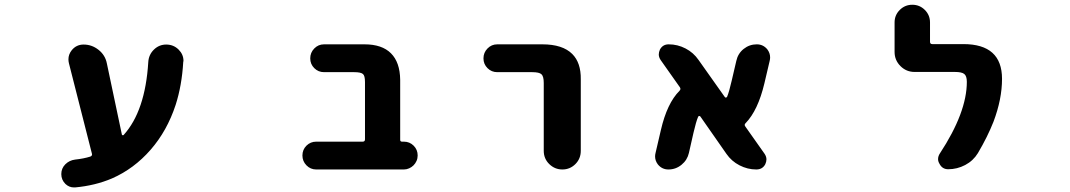

<svg xmlns="http://www.w3.org/2000/svg" viewBox="-20 -737 4540 815"><path d="M298.8 58.6Q296.9 58.6 293.9 58.6Q273.4 58.6 257.8 43.9Q240.2 26.4 240.2 2Q240.2 -22.5 257.3 -39.6Q274.4 -56.6 298.8 -59.6Q335 -63.5 363.3 -72.3Q373 -76.2 370.1 -85L272.5 -468.8Q270.5 -476.6 270.5 -485.4Q270.5 -505.9 284.2 -523.4Q303.7 -547.9 335 -547.9Q370.1 -547.9 398.4 -525.4Q426.8 -502.9 433.6 -467.8L497.1 -167Q497.1 -164.1 500 -163.1Q502.9 -162.1 504.9 -164.1Q596.7 -265.6 609.4 -473.6Q611.3 -504.9 633.3 -526.4Q655.3 -547.9 685.5 -547.9Q716.8 -547.9 738.3 -526.4Q758.8 -505.9 758.8 -478.5Q758.8 -475.6 757.8 -473.6Q752 -374 725.6 -292Q689.5 -181.6 619.1 -101.1Q548.8 -20.5 455.1 20.5Q383.8 50.8 298.8 58.6Z M1322.3 -17.6Q1297.9 -17.6 1280.8 -35.2Q1263.7 -52.7 1263.7 -77.1Q1263.7 -101.6 1280.8 -118.7Q1297.9 -135.7 1322.3 -135.7H1519.5Q1529.3 -135.7 1529.3 -145.5V-388.7Q1529.3 -416 1520.5 -422.9Q1511.7 -430.7 1483.4 -430.7H1355.5Q1331.1 -430.7 1314 -447.8Q1296.9 -464.8 1296.9 -489.3Q1296.9 -513.7 1314 -531.2Q1331.1 -548.8 1355.5 -548.8H1527.3Q1601.6 -548.8 1639.6 -510.7Q1677.7 -472.7 1678.7 -398.4V-143.6Q1678.7 -135.7 1686.5 -135.7H1694.3Q1718.8 -135.7 1735.8 -118.7Q1752.9 -101.6 1752.9 -77.1Q1752.9 -64.5 1748 -53.7Q1743.2 -43 1735.4 -35.2Q1727.5 -27.3 1716.8 -22.5Q1706.1 -17.6 1694.3 -17.6Z M2288.1 -96.7V-384.8Q2288.1 -413.1 2278.3 -421.9Q2268.6 -430.7 2239.3 -430.7H2090.8Q2066.4 -430.7 2049.3 -447.8Q2032.2 -464.8 2032.2 -489.3Q2032.2 -513.7 2049.3 -531.2Q2066.4 -548.8 2090.8 -548.8H2282.2Q2368.2 -548.8 2409.2 -507.8Q2446.3 -470.7 2445.3 -400.4V-96.7Q2445.3 -63.5 2422.4 -40.5Q2399.4 -17.6 2367.2 -17.6Q2335 -17.6 2311.5 -40.5Q2288.1 -63.5 2288.1 -96.7Z M3190.4 -17.6Q3153.3 -17.6 3119.1 -35.2Q3085 -52.7 3063.5 -84L2953.1 -242.2Q2951.2 -245.1 2947.8 -244.6Q2944.3 -244.1 2943.4 -241.2Q2934.6 -220.7 2923.8 -173.8L2904.3 -87.9Q2897.5 -57.6 2873 -37.6Q2848.6 -17.6 2817.4 -17.6Q2790 -17.6 2772.5 -39.1Q2760.7 -54.7 2760.7 -73.2Q2760.7 -80.1 2762.7 -87.9L2785.2 -184.6Q2811.5 -298.8 2864.3 -351.6Q2871.1 -358.4 2866.2 -366.2L2784.2 -482.4Q2776.4 -494.1 2776.4 -505.9Q2776.4 -515.6 2781.2 -526.4Q2793 -548.8 2818.4 -548.8Q2856.4 -548.8 2890.1 -531.2Q2923.8 -513.7 2945.3 -482.4L3056.6 -325.2Q3058.6 -322.3 3061.5 -322.8Q3064.5 -323.2 3066.4 -326.2Q3075.2 -347.7 3085.9 -394.5L3105.5 -478.5Q3112.3 -509.8 3136.7 -529.3Q3161.1 -548.8 3192.4 -548.8Q3219.7 -548.8 3237.3 -527.3Q3249 -511.7 3249 -493.2Q3249 -486.3 3247.1 -478.5L3224.6 -382.8Q3197.3 -268.6 3145.5 -214.8Q3137.7 -208 3143.6 -200.2L3225.6 -84Q3233.4 -72.3 3233.4 -60.5Q3233.4 -50.8 3228.5 -40Q3216.8 -17.6 3190.4 -17.6Z M4004.9 -18.6Q3979.5 -18.6 3967.8 -42Q3961.9 -51.8 3961.9 -61.5Q3961.9 -74.2 3969.7 -85.9Q4084 -259.8 4084 -389.6Q4084 -414.1 4073.2 -422.9Q4062.5 -431.6 4033.2 -431.6H3862.3Q3827.1 -431.6 3802.2 -456.5Q3777.3 -481.4 3777.3 -516.6V-641.6Q3777.3 -672.9 3799.3 -694.8Q3821.3 -716.8 3852.5 -716.8Q3883.8 -716.8 3905.8 -694.8Q3927.7 -672.9 3927.7 -641.6V-559.6Q3927.7 -549.8 3937.5 -549.8H4069.3Q4233.4 -549.8 4233.4 -402.3Q4233.4 -316.4 4197.3 -220.7Q4171.9 -156.2 4130.9 -86.9Q4111.3 -54.7 4077.1 -36.6Q4043 -18.6 4004.9 -18.6Z"/></svg>

Font: Rounded-X Mgen+ 1m bold
Style: Bold
Weight: 700
Designer: [Source Han Sans]
Ryoko NISHIZUKA  (kana & ideographs); Paul D. Hunt (Latin, Greek & Cyrillic); Wenlong ZHANG  (bopomofo
Version: Version 1.059.20150602